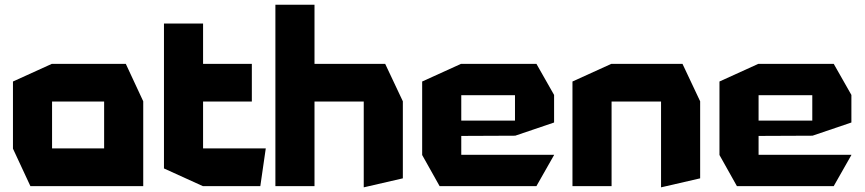

<svg xmlns="http://www.w3.org/2000/svg" viewBox="-20 -790 3671 815"><path d="M201 -359V-519H514L588 -360V-359ZM109 0 35 -159V-160H422V0ZM35 -160V-444L200 -519H201V-160ZM422 0V-359H588V0Z M676 -359V-690H842V-519L677 -359ZM677 -359 842 -519H1049V-359ZM841 0 676 -75V-359H842V0ZM842 0V-160H1108V-159L1085 0Z M1149 0V-770H1315V0ZM1524 5V-359H1690V-33L1525 5ZM1315 -359V-519H1615L1690 -360V-359Z M1846 0 1772 -132V-133H2332V-132L2257 0ZM1772 -133V-444L1937 -519H1938V-133ZM1938 -213V-278H2166V-214ZM1938 -386V-519H2257L2332 -387V-386ZM2166 -214V-386H2332V-270L2167 -214Z M2410 0V-444L2575 -519H2576V0ZM2786 5V-359H2952V-33L2787 5ZM2576 -359V-519H2877L2952 -360V-359Z M3108 0 3034 -132V-133H3594V-132L3519 0ZM3034 -133V-444L3199 -519H3200V-133ZM3200 -213V-278H3428V-214ZM3200 -386V-519H3519L3594 -387V-386ZM3428 -214V-386H3594V-270L3429 -214Z"/></svg>

Font: Foldit
Style: Bold
Weight: 700
Version: Version 1.003